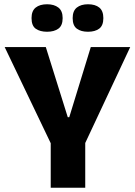

<svg xmlns="http://www.w3.org/2000/svg" viewBox="-20 -881 633 901"><path d="M218 0V-209L2 -660H195L298 -331H305L406 -660H591L380 -210V0ZM393 -732Q360 -732 340.5 -746.5Q321 -761 321 -796Q321 -830 340.5 -845.5Q360 -861 393 -861Q427 -861 446 -845.5Q465 -830 465 -796Q465 -761 445.5 -746.5Q426 -732 393 -732ZM201 -732Q168 -732 148 -746Q128 -760 128 -796Q128 -830 147.5 -845.5Q167 -861 201 -861Q234 -861 254 -845.5Q274 -830 274 -796Q274 -761 254 -746.5Q234 -732 201 -732Z"/></svg>

Font: Bricolage Grotesque 24pt SemiCondensed ExtraBold
Style: Regular
Weight: 800
Width: 4
Designer: Mathieu Triay
Foundry: Atelier Triay
Version: Version 1.001;gftools[0.9.33.dev8+g029e19f]